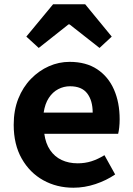

<svg xmlns="http://www.w3.org/2000/svg" viewBox="-20 -863 621 897"><path d="M323 14Q245 14 182 -21Q119 -56 81.5 -122Q44 -188 44 -280Q44 -348 65.5 -402Q87 -456 124.5 -494.5Q162 -533 208.5 -553.5Q255 -574 305 -574Q382 -574 434 -539.5Q486 -505 512.5 -444.5Q539 -384 539 -306Q539 -286 537 -267.5Q535 -249 532 -238H187Q193 -193 214 -162Q235 -131 268 -115.5Q301 -100 343 -100Q377 -100 407 -109.5Q437 -119 468 -138L518 -48Q477 -20 426 -3Q375 14 323 14ZM184 -337H413Q413 -393 387.5 -426.5Q362 -460 307 -460Q278 -460 252 -446.5Q226 -433 208 -405.5Q190 -378 184 -337ZM103 -692 228 -843H378L502 -692L445 -639L305 -749H300L161 -639Z"/></svg>

Font: Noto Sans SC
Style: Bold
Weight: 700
Designer: Ryoko NISHIZUKA  (kana, bopomofo & ideographs); Paul D. Hunt (Latin, Greek & Cyrillic); Sandoll Communications , Soo-you
Foundry: Adobe
Version: Version 2.004-H2;hotconv 1.0.118;makeotfexe 2.5.65603